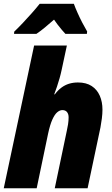

<svg xmlns="http://www.w3.org/2000/svg" viewBox="-21 -1002 598 1022"><path d="M-1 0 160.6 -759.8H335L307.1 -629.9Q302.7 -608.4 296.1 -585.4Q289.6 -562.5 282.2 -540.5Q274.9 -518.6 267.6 -500H271Q287.1 -521.5 305.7 -535.4Q324.2 -549.3 346.2 -556.2Q368.2 -563 394 -563Q438 -563 466.8 -544.2Q495.6 -525.4 510 -492.7Q524.4 -460 524.4 -418.5Q524.4 -396.5 521.2 -371.6Q518.1 -346.7 513.7 -323.7L445.3 0H270.5L334.5 -305.2Q338.4 -321.3 341.3 -340.6Q344.2 -359.9 344.2 -377.4Q344.2 -395 335.7 -405.5Q327.1 -416 311 -416Q297.4 -416 283.7 -404.5Q270 -393.1 257.6 -365.5Q245.1 -337.9 234.9 -290L174.3 0ZM53.7 -821.8 54.7 -833.5Q77.1 -855 101.1 -880.4Q125 -905.8 148.2 -931.9Q171.4 -958 190.4 -981.9H372.1Q379.4 -961.4 391.4 -934.6Q403.3 -907.7 417 -881.3Q430.7 -855 442.9 -834.5L441.4 -821.8H327.1Q318.4 -831.1 307.4 -844Q296.4 -856.9 285.6 -871.1Q274.9 -885.3 266.6 -897.5Q241.7 -875.5 218.5 -856.2Q195.3 -836.9 172.9 -821.8Z"/></svg>

Font: Open Sans SemiCondensed ExtraBold
Style: Italic
Weight: 800
Width: 4
Italic angle: -12°
Designer: Monotype Design Team
Foundry: Monotype Imaging Inc.
Version: Version 3.003